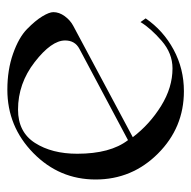

<svg xmlns="http://www.w3.org/2000/svg" viewBox="-19 -501 520 522"><g transform="rotate(-90 241.0 -240.0)"><path d="M442 -118 452 -104Q419 -56 367 -28Q315 0 254 0Q155 0 84.5 -70.5Q14 -141 14 -240Q14 -339 86 -409.5Q158 -480 258 -480Q312 -480 356 -464.5Q400 -449 423 -426.5Q446 -404 457.5 -385Q469 -366 469 -355Q469 -339 458 -324Q447 -309 432 -301L129 -139Q164 -93 214 -62Q264 -31 316 -31Q357 -31 391 -60.5Q425 -90 442 -118ZM204 -451Q143 -451 113.5 -405Q84 -359 84 -290Q84 -200 121 -152L369 -284Q392 -296 392 -323Q392 -360 333.5 -405.5Q275 -451 204 -451Z"/></g></svg>

Font: kawoszeh
Style: Medium
Weight: 500
Version: Version 000.030